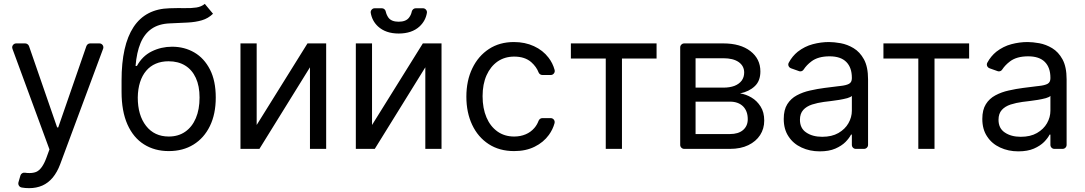

<svg xmlns="http://www.w3.org/2000/svg" viewBox="-20 -770 5613 993"><path d="M92.7 199.9Q92.3 199.6 91.3 199.6Q83.8 198.2 79.2 192.3Q74.6 186.4 74.6 179Q74.6 176.8 75.3 173.3L85.6 137.8Q87.7 130.3 94.5 126.1Q101.2 121.8 109 123.2Q119.3 125 132.1 125Q152.3 125 167.3 119Q198.2 105.8 220.2 45.5L235.8 2.8L44.4 -517.4Q43 -522.4 43 -524.5Q43 -533 49 -539.2Q55 -545.5 63.9 -545.5H110.1Q116.8 -545.5 122.3 -541.5Q127.8 -537.6 130 -531.6L275.6 -110.8L281.2 -111.2L426.8 -531.6Q429.3 -538 434.7 -541.9Q440 -545.8 446.7 -545.5H494Q502.8 -545.5 508.7 -539.4Q514.6 -533.4 514.6 -524.9Q514.6 -520.6 513.1 -517.4L291.2 79.5Q275.9 120.4 252.5 148.8Q229 176.5 199.2 189.6Q168.3 203.1 130.7 203.1Q109.4 203.1 92.7 199.9Z M1081.7 -698.9Q1056.8 -674.7 1024.1 -665.1Q991.5 -655.5 950.3 -653.4Q909.1 -651.3 858.7 -649.1Q801.8 -647 764.6 -621.4Q727.3 -595.9 707 -547.6Q686.8 -499.3 681.1 -429H688.2Q715.9 -480.1 764.9 -504.3Q813.9 -528.4 870 -528.4Q933.9 -528.4 985.1 -498.6Q1036.2 -468.8 1066.1 -410.2Q1095.9 -351.6 1095.9 -265.6Q1095.9 -180 1065.5 -117.9Q1035.2 -55.8 980.6 -22.2Q926.1 11.4 853 11.4Q779.8 11.4 724.8 -23.3Q669.7 -57.9 639.2 -126.2Q608.7 -194.6 608.7 -295.5V-353.7Q608.7 -535.9 670.6 -630Q732.6 -724.1 857.2 -727.3Q901.3 -728.7 935.7 -728Q970.2 -727.3 995.7 -731.2Q1021.3 -735.1 1039.1 -750ZM1012.1 -265.6Q1012.1 -325.3 992.7 -367.2Q973.4 -409.1 937.5 -431.1Q901.6 -453.1 851.6 -453.1Q815 -453.1 785.9 -440.7Q756.7 -428.3 736.2 -404.1Q715.6 -380 704.4 -345.2Q693.2 -310.4 692.5 -265.6Q692.5 -174 735.4 -119Q778.4 -63.9 853 -63.9Q902.3 -63.9 938 -88.8Q973.7 -113.6 992.9 -158.9Q1012.1 -204.2 1012.1 -265.6Z M1307.5 -123.6 1570.3 -545.5H1666.9V0H1583.1V-421.9L1321.7 0H1223.7V-545.5H1307.5Z M1904.1 -123.6 2166.9 -545.5H2263.5V0H2179.7V-421.9L1918.3 0H1820.3V-545.5H1904.1ZM2109.7 -710.6Q2106.5 -693.2 2095.2 -678.6Q2079.2 -657.7 2041.9 -657.7Q2004.6 -657.7 1989 -678.6Q1979 -692.8 1975.1 -710.2Q1973.7 -717.7 1968 -722.5Q1962.4 -727.3 1954.9 -727.3H1918Q1908.4 -727.3 1902.2 -720Q1896 -712.7 1897.4 -703.5Q1904.5 -661.6 1935 -633.2Q1974.8 -596.6 2041.9 -596.6Q2110.1 -596.6 2149.9 -633.2Q2181.1 -662.3 2187.9 -703.5Q2189.3 -712.7 2183.1 -720Q2176.8 -727.3 2167.3 -727.3H2130.3Q2122.9 -727.3 2117.2 -722.5Q2111.5 -717.7 2109.7 -710.6Z M2507.1 -24.9Q2451.7 -61.1 2421.9 -124.6Q2392 -188.2 2392 -269.9Q2392 -353 2422.9 -416.9Q2453.5 -480.5 2508.9 -516.7Q2563.9 -552.6 2637.8 -552.6Q2695.3 -552.6 2741.5 -531.2Q2788 -509.9 2817.1 -471.6Q2838.8 -443.5 2848.4 -408.4Q2849.1 -404.8 2849.1 -403.1Q2849.1 -394.5 2843 -388.3Q2837 -382.1 2828.5 -382.1H2785.2Q2778.8 -382.1 2773.4 -385.7Q2768.1 -389.2 2765.6 -395.2Q2754.6 -424.4 2727.6 -448.5Q2694.6 -477.3 2639.2 -477.3Q2590.6 -477.3 2553.6 -452.1Q2516.7 -426.1 2496.4 -380.7Q2475.9 -334.9 2475.9 -272.7Q2475.9 -209.5 2496.1 -162.6Q2515.6 -116.5 2552.9 -89.8Q2589.5 -63.9 2639.2 -63.9Q2671.5 -63.9 2698.5 -75.3Q2724.8 -86.3 2743.6 -108Q2757.5 -123.9 2765.6 -145.6Q2768.1 -151.6 2773.3 -155.4Q2778.4 -159.1 2785.2 -159.1H2828.1Q2836.6 -159.1 2842.7 -153.1Q2848.7 -147 2848.7 -138.5Q2848.7 -134.9 2848 -132.8Q2839.5 -101.2 2818.9 -72.4Q2790.8 -33.7 2745.4 -11.4Q2699.9 11.4 2639.2 11.4Q2562.5 11.4 2507.1 -24.9Z M2932.5 -467.3V-545.5H3375.7V-467.3H3196.7V0H3112.9V-467.3Z M3847.3 -153.4Q3847.3 -195.7 3822.8 -220.2Q3797.9 -244.3 3755 -244.3H3577.4V-76.7H3755Q3798.7 -76.7 3822.8 -97.3Q3847.3 -118.3 3847.3 -153.4ZM3497.9 -524.9Q3497.9 -533.4 3504.1 -539.4Q3510.3 -545.5 3518.8 -545.5H3720.9Q3809.3 -545.5 3860.8 -505.7Q3912.6 -465.9 3912.6 -400.6Q3912.6 -350.9 3883.2 -323.9Q3854.4 -296.5 3807.5 -286.9Q3837.7 -282.7 3866.5 -265.6Q3894.9 -248.9 3913.7 -219.1Q3932.5 -190 3932.5 -146.3Q3932.5 -104.4 3911.2 -71.4Q3889.9 -38.4 3850.1 -19.2Q3810.7 0 3755 0H3518.8Q3510.3 0 3504.1 -6Q3497.9 -12.1 3497.9 -20.6ZM3720.9 -316.8Q3754.3 -316.8 3778.8 -326Q3802.9 -335.6 3816.1 -353.3Q3828.8 -371.1 3828.8 -394.9Q3828.8 -429 3800.1 -449.2Q3771.7 -468.8 3720.9 -468.8H3577.4V-316.8Z M4125.4 -7.1Q4082.4 -27 4058.2 -64.3Q4033.4 -101.2 4033.4 -154.8Q4033.4 -202.1 4051.8 -231.2Q4070 -260.3 4101.2 -277Q4133.2 -294 4169.4 -301.8Q4208.5 -310.7 4245 -315.3L4316.1 -324.2L4325.6 -325.3Q4356.5 -328.5 4371.1 -336.6Q4385.7 -344.8 4385.7 -365.1V-367.9Q4385.7 -420.5 4356.9 -449.6Q4328.1 -478.7 4270.6 -478.7Q4210.9 -478.7 4176.5 -452.4Q4151.6 -433.6 4136.4 -410.5Q4133.5 -405.9 4128.9 -403.4Q4124.3 -400.9 4119.3 -400.9Q4115.1 -400.9 4111.9 -402.3L4070.7 -416.9Q4064.3 -419.4 4060.5 -424.7Q4056.8 -430 4056.8 -436.4Q4056.8 -441.4 4059.7 -446.4Q4077.8 -479.8 4105.8 -502.5Q4142 -530.5 4183.9 -541.5Q4225.9 -552.6 4267.8 -552.6Q4293 -552.6 4328.1 -546.5Q4362.6 -540.1 4394.5 -521Q4427.2 -501.4 4448.2 -463.1Q4469.5 -424.4 4469.5 -359.4V-21Q4469.5 -12.1 4463.2 -6Q4457 0 4448.5 0H4406.2Q4397.7 0 4391.7 -6Q4385.7 -12.1 4385.7 -21V-73.9H4381.4Q4372.9 -56.5 4353 -35.9Q4332.7 -15.6 4300.1 -1.4Q4267.4 12.8 4219.5 12.8Q4168 12.8 4125.4 -7.1ZM4149.5 -84.9Q4182.2 -62.5 4232.2 -62.5Q4282.3 -62.5 4316.1 -82Q4350.5 -101.9 4367.9 -132.5Q4385.7 -163.7 4385.7 -197.4V-274.1Q4380.3 -267.8 4362.2 -262.4Q4340.2 -256.7 4321 -253.6Q4299.4 -250.4 4293.3 -249.6L4275.9 -247.2L4250 -244L4240.8 -242.9Q4208.8 -238.6 4179.7 -229.4Q4150.9 -219.8 4134.2 -201.3Q4117.2 -182.2 4117.2 -150.6Q4117.2 -106.5 4149.5 -84.9Z M4549 -467.3V-545.5H4992.2V-467.3H4813.2V0H4729.4V-467.3Z M5152.3 -7.1Q5109.4 -27 5085.2 -64.3Q5060.4 -101.2 5060.4 -154.8Q5060.4 -202.1 5078.8 -231.2Q5096.9 -260.3 5128.2 -277Q5160.2 -294 5196.4 -301.8Q5235.4 -310.7 5272 -315.3L5343 -324.2L5352.6 -325.3Q5383.5 -328.5 5398.1 -336.6Q5412.6 -344.8 5412.6 -365.1V-367.9Q5412.6 -420.5 5383.9 -449.6Q5355.1 -478.7 5297.6 -478.7Q5237.9 -478.7 5203.5 -452.4Q5178.6 -433.6 5163.4 -410.5Q5160.5 -405.9 5155.9 -403.4Q5151.3 -400.9 5146.3 -400.9Q5142 -400.9 5138.8 -402.3L5097.7 -416.9Q5091.3 -419.4 5087.5 -424.7Q5083.8 -430 5083.8 -436.4Q5083.8 -441.4 5086.6 -446.4Q5104.8 -479.8 5132.8 -502.5Q5169 -530.5 5210.9 -541.5Q5252.8 -552.6 5294.7 -552.6Q5320 -552.6 5355.1 -546.5Q5389.6 -540.1 5421.5 -521Q5454.2 -501.4 5475.1 -463.1Q5496.4 -424.4 5496.4 -359.4V-21Q5496.4 -12.1 5490.2 -6Q5484 0 5475.5 0H5433.2Q5424.7 0 5418.7 -6Q5412.6 -12.1 5412.6 -21V-73.9H5408.4Q5399.9 -56.5 5380 -35.9Q5359.7 -15.6 5327.1 -1.4Q5294.4 12.8 5246.4 12.8Q5195 12.8 5152.3 -7.1ZM5176.5 -84.9Q5209.2 -62.5 5259.2 -62.5Q5309.3 -62.5 5343 -82Q5377.5 -101.9 5394.9 -132.5Q5412.6 -163.7 5412.6 -197.4V-274.1Q5407.3 -267.8 5389.2 -262.4Q5367.2 -256.7 5348 -253.6Q5326.3 -250.4 5320.3 -249.6L5302.9 -247.2L5277 -244L5267.8 -242.9Q5235.8 -238.6 5206.7 -229.4Q5177.9 -219.8 5161.2 -201.3Q5144.2 -182.2 5144.2 -150.6Q5144.2 -106.5 5176.5 -84.9Z"/></svg>

Font: DeltaSans
Style: Regular
Weight: 400
Designer: Rasmus Andersson
Foundry: rsms
Version: Version 3.012